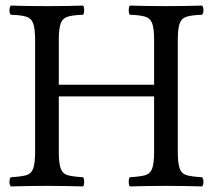

<svg xmlns="http://www.w3.org/2000/svg" viewBox="-20 -667 768 689"><path d="M618 -122Q618 -81 625 -62Q632 -43 651 -38Q670 -33 705 -31Q710 -26 710 -14Q710 -3 705 2Q672 1 638 0.5Q604 0 576 0Q548 0 514 0.5Q480 1 446 2Q442 -2 442 -14Q442 -27 446 -31Q481 -33 500 -38Q519 -43 526 -62Q533 -81 533 -122V-321H191V-122Q191 -81 198 -62Q205 -43 224 -38Q243 -33 278 -31Q282 -27 282 -14Q282 -2 278 2Q245 1 210.5 0.5Q176 0 149 0Q121 0 86.5 0.5Q52 1 19 2Q14 -3 14 -14Q14 -26 19 -31Q54 -33 73 -38Q92 -43 99 -62Q106 -81 106 -122V-523Q106 -565 99 -583.5Q92 -602 73 -607.5Q54 -613 19 -614Q14 -619 14 -630Q14 -642 19 -647Q48 -646 79.5 -645.5Q111 -645 148 -645Q186 -645 218 -645.5Q250 -646 278 -647Q282 -643 282 -630Q282 -618 278 -614Q243 -613 224 -607.5Q205 -602 198 -583.5Q191 -565 191 -523V-363H533V-523Q533 -565 526 -583.5Q519 -602 500 -607.5Q481 -613 446 -614Q442 -618 442 -630Q442 -643 446 -647Q479 -646 513 -645.5Q547 -645 575 -645Q604 -645 639 -645.5Q674 -646 705 -647Q710 -642 710 -630Q710 -619 705 -614Q670 -613 651 -607.5Q632 -602 625 -583.5Q618 -565 618 -523Z"/></svg>

Font: Triodion
Style: Regular
Weight: 400
Version: Version 1.201; ttfautohint (v1.8.4.7-5d5b)